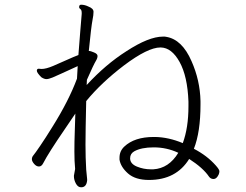

<svg xmlns="http://www.w3.org/2000/svg" viewBox="-20 -763 1040 813"><path d="M315 -734Q315 -728 320.5 -724.5Q326 -721 326 -708V-704Q324 -678 320 -632Q316 -586 312 -530Q291 -522 263.5 -509.5Q236 -497 205.5 -484Q175 -471 156 -471L144 -472Q136 -472 136 -463.5Q136 -455 155 -436Q167 -428 176.5 -428Q186 -428 203 -435Q215 -440 240 -451.5Q265 -463 309 -483L306 -430Q271 -336 202 -226Q173 -179 150.5 -146Q128 -113 121.5 -105.5Q115 -98 115 -89Q115 -80 124.5 -69Q134 -58 145 -58Q156 -58 163 -72Q185 -115 255 -217Q281 -255 299 -282Q298 -241 296.5 -202.5Q295 -164 295 -121.5Q295 -79 298 -49V-47L293 -19V-17Q293 -1 301.5 14.5Q310 30 323 30H324Q346 30 349 1V-4L345 -45Q342 -95 342 -150.5Q342 -206 345 -335Q409 -413 505 -486Q606 -562 659 -562H661Q707 -561 740.5 -500.5Q774 -440 778 -333V-313Q778 -222 754 -157Q694 -182 637 -183H631Q549 -183 506 -142Q486 -123 486 -95V-87Q491 -56 522 -28.5Q553 -1 611 -1Q726 -1 781 -90Q840 -52 865 -15Q872 -5 884.5 -5Q897 -5 906 -24Q909 -31 909 -38Q909 -45 894 -62Q857 -104 801 -133Q829 -204 829 -320V-335Q827 -423 791 -504Q751 -596 684 -607Q681 -608 678 -608H670Q610 -608 515 -546Q427 -490 347 -403Q347 -408 347.5 -414Q348 -420 348 -425Q376 -489 387 -507Q393 -517 393 -526Q393 -535 378 -541Q363 -547 360 -547H356Q366 -649 372 -680Q376 -699 376 -713Q376 -727 355 -735Q339 -743 324 -743Q317 -743 316 -738ZM629 -46H619Q588 -46 560 -57.5Q532 -69 531 -91V-93Q531 -112 548 -122Q578 -139 631 -139Q686 -139 735 -116Q695 -50 629 -46Z"/></svg>

Font: LXGW WenKai Mono TC Light
Style: Regular
Weight: 300
Designer: LXGW / Fontworks Inc.
Foundry: LXGW / Fontworks Inc.
Version: Version 1.330